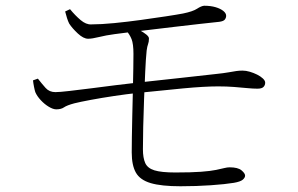

<svg xmlns="http://www.w3.org/2000/svg" viewBox="-20 -682 1040 669"><path d="M744 -606Q716 -603 675 -598.5Q634 -594 588.5 -588.5Q543 -583 500.5 -578Q458 -573 425.5 -569Q393 -565 379 -563Q349 -559 325 -553Q301 -547 287 -547Q271 -547 251.5 -565Q232 -583 221 -600Q217 -608 213.5 -619Q210 -630 207 -642L224 -650Q242 -628 261 -612Q280 -596 298 -597Q332 -597 378 -601.5Q424 -606 471 -612.5Q518 -619 557.5 -625Q597 -631 618 -635Q652 -642 666.5 -651.5Q681 -661 691 -662Q714 -662 731 -657Q748 -652 758 -644Q768 -636 768 -627Q768 -620 763.5 -614Q759 -608 744 -606ZM418 -578 435 -590Q452 -584 466.5 -576.5Q481 -569 490 -561.5Q499 -554 499 -548Q499 -536 496 -528.5Q493 -521 491 -506Q488 -477 486 -432Q484 -387 482 -336.5Q480 -286 479 -240Q478 -194 478 -162Q478 -132 486 -114Q494 -96 518 -88.5Q542 -81 591 -81Q647 -81 680.5 -83.5Q714 -86 733 -90Q752 -94 762 -96.5Q772 -99 780 -99Q809 -99 821.5 -88.5Q834 -78 834 -70Q834 -63 826 -56Q818 -49 795 -45Q765 -40 714.5 -36.5Q664 -33 609 -33Q542 -33 505 -44Q468 -55 453.5 -80.5Q439 -106 439 -151Q439 -170 439.5 -205Q440 -240 441 -282.5Q442 -325 443 -367Q444 -409 444.5 -443Q445 -477 445 -494Q445 -529 438.5 -545.5Q432 -562 418 -578ZM95 -402 112 -408Q126 -390 139 -375.5Q152 -361 173 -361Q187 -361 221.5 -365Q256 -369 299.5 -374.5Q343 -380 385.5 -385.5Q428 -391 458 -394Q535 -402 609.5 -410.5Q684 -419 731 -424Q760 -427 776.5 -430Q793 -433 803.5 -434.5Q814 -436 825 -436Q837 -436 850.5 -432Q864 -428 876 -422Q888 -416 896 -408.5Q904 -401 904 -394Q904 -385 898 -379Q892 -373 877 -373Q862 -373 841.5 -375Q821 -377 795.5 -379Q770 -381 740 -381Q693 -381 618 -374Q543 -367 458 -358Q421 -354 377.5 -347.5Q334 -341 296.5 -334Q259 -327 239 -322Q213 -315 203 -308Q193 -301 176 -301Q165 -301 150 -310Q135 -319 122 -333Q109 -347 103 -361Q101 -367 98.5 -379.5Q96 -392 95 -402Z"/></svg>

Font: Noto Serif SC
Style: Regular
Weight: 200
Designer: Ryoko NISHIZUKA 西塚涼子 (kana & ideographs); Frank Grießhammer (Latin, Greek & Cyrillic); Wenlong ZHANG 张文龙 (bopomofo); San
Foundry: Adobe
Version: Version 2.001;hotconv 1.1.0;makeotfexe 2.6.0